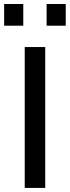

<svg xmlns="http://www.w3.org/2000/svg" viewBox="-40 -917 341 937"><path d="M80.7 0V-687.4H180.7V0ZM187.5 -791.6V-897.5H280.8V-791.6ZM-19.8 -791.6V-897.5H73.6V-791.6Z"/></svg>

Font: TitilliumWeb ExtraLight
Style: Regular
Weight: 400
Designer: Mohamed Gaber, Accademia di Belle Arti di Urbino and others
Foundry: Kief Type Foundry, Accademia di Belle Arti di Urbino and others
Version: Version 3.000; ttfautohint (v1.8.2)